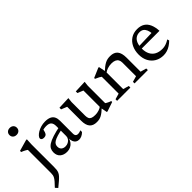

<svg xmlns="http://www.w3.org/2000/svg" viewBox="-23 -1450 2435 2435"><g transform="rotate(-45 1194.5 -233.0)"><path d="M134 -595.5Q104.5 -595.5 86 -612.8Q67.5 -630 67.5 -658Q67.5 -686 86 -703.2Q104.5 -720.5 134 -720.5Q163.5 -720.5 182 -703.2Q200.5 -686 200.5 -658Q200.5 -630 182 -612.8Q163.5 -595.5 134 -595.5ZM100 -360.5Q94.5 -365.5 81.2 -373Q68 -380.5 52 -388.2Q36 -396 20.5 -401.5V-422L170 -464.5H186L181.5 -373.5V29.5Q181.5 57.5 178.8 78.8Q176 100 167.8 118Q159.5 136 143 154.8Q126.5 173.5 99 197.2Q71.5 221 31 254L1.5 221.5Q35.5 187 55.2 163.8Q75 140.5 84.5 123.5Q94 106.5 97 90.2Q100 74 100 52.5Z M610 -291 607.5 -245.5Q539.5 -233 497.5 -220Q455.5 -207 432.8 -192.8Q410 -178.5 401.5 -162Q393 -145.5 393 -125Q393 -90 414 -71.8Q435 -53.5 470 -53.5Q497 -53.5 519.2 -65.5Q541.5 -77.5 554.8 -97.2Q568 -117 568 -141V-321Q568 -364 547.8 -387Q527.5 -410 477.5 -410Q457 -410 435.5 -406Q414 -402 394 -394L424 -421.5Q421 -405 417.8 -390.5Q414.5 -376 410.5 -364.5Q406.5 -353 401 -344.5Q392.5 -332.5 380 -328.2Q367.5 -324 353 -324Q332.5 -324 321 -332.8Q309.5 -341.5 309.5 -354Q309.5 -370.5 325.8 -389Q342 -407.5 369.5 -424Q397 -440.5 432.8 -451Q468.5 -461.5 507.5 -461.5Q559 -461.5 590.2 -446.5Q621.5 -431.5 635.5 -402.8Q649.5 -374 649.5 -333.5V-102Q649.5 -85 654.8 -74Q660 -63 670 -57.8Q680 -52.5 695 -52.5Q706.5 -52.5 719.8 -56Q733 -59.5 746 -65.5V-35.5Q724 -13 699.5 -2.2Q675 8.5 653.5 8.5Q627 8.5 608.2 -3.8Q589.5 -16 579.5 -40Q569.5 -64 568.5 -99L572 -102.5Q565.5 -69 546.5 -43.5Q527.5 -18 499.2 -4Q471 10 436.5 10Q377.5 10 342 -20.8Q306.5 -51.5 306.5 -108.5Q306.5 -140 319 -165.5Q331.5 -191 364.2 -212.5Q397 -234 456.5 -253.2Q516 -272.5 610 -291Z M920.5 -153Q920.5 -122 929.8 -103.5Q939 -85 960.5 -76.8Q982 -68.5 1019 -68.5Q1053 -68.5 1085.8 -79.2Q1118.5 -90 1136.5 -106.5L1151.5 -86.5Q1120.5 -57 1096.8 -38.2Q1073 -19.5 1053 -9Q1033 1.5 1013 5.8Q993 10 969 10Q902 10 870.5 -28.5Q839 -67 839 -143.5V-394.5L761 -426V-455L927.5 -461.5L920.5 -398.5ZM1148 8.5 1130.5 -82V-394.5L1054 -426V-455L1219.5 -461.5L1212.5 -398.5V-86.5Q1217 -82.5 1226 -77.2Q1235 -72 1245.8 -66.8Q1256.5 -61.5 1267 -57.2Q1277.5 -53 1285.5 -51V-34L1161 8.5Z M1500 -368V-51L1578 -28.5V0H1340V-28.5L1418.5 -51V-353Q1410.5 -360.5 1391.8 -370.8Q1373 -381 1339 -395.5V-410.5L1467.5 -465.5H1480.5ZM1652.5 -28.5 1730.5 -51V-295Q1730.5 -325 1719 -345.2Q1707.5 -365.5 1683.8 -376Q1660 -386.5 1623.5 -386.5Q1585.5 -386.5 1550.2 -374.5Q1515 -362.5 1496 -345L1480.5 -362Q1513.5 -393 1539.2 -413Q1565 -433 1586.8 -444.2Q1608.5 -455.5 1630.2 -460Q1652 -464.5 1677.5 -464.5Q1746.5 -464.5 1779.2 -425Q1812 -385.5 1812 -302.5V-51L1891.5 -28.5V0H1652.5Z M2162.5 -464.5Q2222 -464.5 2261.8 -439.5Q2301.5 -414.5 2323 -366.2Q2344.5 -318 2348 -248H2015.5V-293L2291.5 -301L2259 -283.5Q2256.5 -326 2244.2 -355.2Q2232 -384.5 2210.5 -399.8Q2189 -415 2156.5 -415Q2118 -415 2089.5 -396Q2061 -377 2045.5 -339.5Q2030 -302 2030 -246Q2030 -185.5 2051.8 -143.8Q2073.5 -102 2114 -80.5Q2154.5 -59 2212 -59Q2235.5 -59 2257.5 -64.2Q2279.5 -69.5 2300.2 -79Q2321 -88.5 2340 -101.5L2348.5 -74.5Q2320.5 -47 2291 -28Q2261.5 -9 2230.2 0.5Q2199 10 2166.5 10Q2102 10 2052.8 -18.8Q2003.5 -47.5 1975.5 -99.5Q1947.5 -151.5 1947.5 -221Q1947.5 -291 1973.8 -346Q2000 -401 2048.2 -432.8Q2096.5 -464.5 2162.5 -464.5Z"/></g></svg>

Font: Newsreader
Style: Regular
Weight: 400
Designer: Hugues Gentile
Foundry: Production Type
Version: Version 1.003